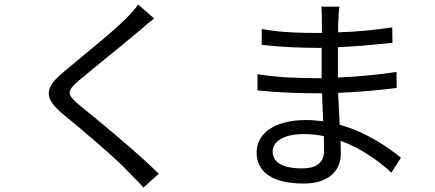

<svg xmlns="http://www.w3.org/2000/svg" viewBox="-20 -786 1952 862"><path d="M600 -766C590 -749 565 -722 546 -703C482 -638 338 -525 268 -465C182 -393 172 -350 261 -275C350 -203 508 -68 559 -12C579 10 605 33 624 56L693 -6C600 -98 425 -243 339 -312C278 -362 278 -377 336 -426C405 -484 541 -593 607 -649C622 -663 651 -687 672 -703Z M1435 -111C1435 -46 1389 -30 1335 -30C1241 -30 1204 -62 1204 -106C1204 -149 1252 -184 1342 -184C1374 -184 1404 -181 1434 -175C1434 -149 1435 -127 1435 -111ZM1780 -78C1727 -121 1630 -191 1505 -226C1503 -271 1500 -320 1498 -369C1588 -373 1672 -380 1761 -391L1760 -463C1675 -450 1588 -442 1497 -438V-574C1586 -578 1667 -586 1742 -594L1741 -663C1658 -651 1580 -643 1498 -641C1498 -663 1498 -682 1499 -693C1500 -721 1501 -739 1504 -756H1423C1424 -743 1425 -715 1425 -700V-638C1336 -638 1243 -639 1155 -656V-585C1244 -574 1334 -571 1424 -571V-435C1328 -435 1231 -437 1136 -453V-380C1233 -370 1329 -367 1426 -367C1427 -328 1429 -283 1431 -241C1405 -245 1380 -247 1352 -247C1215 -247 1132 -188 1132 -102C1132 -11 1207 38 1343 38C1467 38 1510 -30 1510 -95C1510 -109 1510 -130 1509 -154C1603 -120 1682 -62 1737 -11Z"/></svg>

Font: Kinto Sans
Style: Regular
Weight: 400
Designer: Authors: Ryoko NISHIZUKA  (kana & ideographs); Paul D. Hunt (Latin, Greek & Cyrillic); Wenlong ZHANG  (bopomofo); Sandol
Foundry: Adobe Systems Incorporated, ookami Inc.
Version: Version 0.001